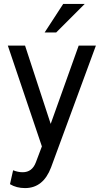

<svg xmlns="http://www.w3.org/2000/svg" viewBox="-20 -747 531 981"><path d="M303 -727H413L267 -581H208ZM382 -514H470L241 108Q201 214 108 214Q64 214 31 194L47 123Q72 133 96 133Q144 133 163 83L194 1L20 -514H108L239 -114Z"/></svg>

Font: Almarai
Style: Regular
Weight: 400
Designer: Boutros International 2019
Foundry: Created by Boutros International 2019
Version: Version 1.10